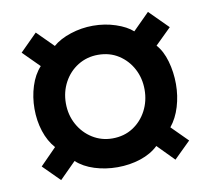

<svg xmlns="http://www.w3.org/2000/svg" viewBox="-64 -672 728 663"><g transform="rotate(-10 300.0 -341.0)"><path d="M99 -81 41 -139 98 -197Q75 -223 63 -260Q51 -297 51 -339Q51 -380 63 -418Q75 -456 98 -481L41 -538L101 -598L158 -541Q182 -562 220.5 -574.5Q259 -587 299 -587Q341 -587 378.5 -574.5Q416 -562 437 -543L495 -601L560 -536L504 -481Q525 -458 536 -419.5Q547 -381 547 -339Q547 -298 535.5 -260Q524 -222 502 -195L558 -139L500 -82L443 -140Q418 -116 380 -103.5Q342 -91 299 -91Q257 -91 219 -103Q181 -115 156 -138ZM299 -192Q340 -192 371 -212Q402 -232 419.5 -265.5Q437 -299 437 -339Q437 -379 419.5 -412Q402 -445 371 -465Q340 -485 299 -485Q260 -485 228.5 -465.5Q197 -446 179 -412.5Q161 -379 161 -339Q161 -298 179.5 -264.5Q198 -231 229.5 -211.5Q261 -192 299 -192Z"/></g></svg>

Font: Chivo Mono ExtraBold
Style: Regular
Weight: 800
Monospace: yes
Designer: Hector Gatti
Foundry: Omnibus-Type
Version: Version 1.008